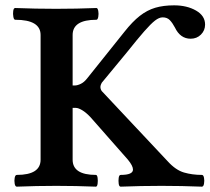

<svg xmlns="http://www.w3.org/2000/svg" viewBox="-20 -696 788 719"><path d="M43 3Q37 3 35 -8Q33 -19 35 -30Q37 -41 43 -41Q132 -41 132 -98V-565Q132 -622 37 -622Q32 -622 30 -633Q28 -644 29.5 -655Q31 -666 37 -666Q114 -663 190 -663Q266 -663 341 -666Q346 -666 348 -655Q350 -644 348 -633Q346 -622 341 -622Q252 -622 252 -565V-376H261Q270 -376 282.5 -382Q295 -388 306 -402L446 -577Q476 -615 503.5 -636.5Q531 -658 561.5 -667Q592 -676 632 -676Q680 -676 714 -656.5Q748 -637 748 -604Q748 -582 732.5 -566.5Q717 -551 694 -551Q655 -551 635 -593Q626 -610 616 -620.5Q606 -631 589 -631Q576 -631 560.5 -619Q545 -607 520 -578.5Q495 -550 456 -501L361 -386Q356 -377 356 -371Q356 -362 361 -355L608 -92Q638 -59 669 -50Q700 -41 736 -41Q742 -41 744 -30Q746 -19 744 -8Q742 3 736 3Q660 0 585 0Q507 0 432 3Q426 3 424.5 -8Q423 -19 424.5 -30Q426 -41 432 -41Q478 -41 478 -61Q478 -75 459 -98L319 -257Q302 -275 287.5 -283.5Q273 -292 264 -292H252V-98Q252 -41 339 -41Q344 -41 345.5 -30Q347 -19 345.5 -8Q344 3 339 3Q264 0 191 0Q116 0 43 3Z"/></svg>

Font: Junicode SmExp
Style: Bold
Weight: 700
Width: 6
Designer: Peter S. Baker
Version: Version 2.205; ttfautohint (v1.8.4)